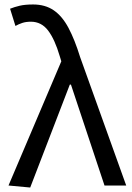

<svg xmlns="http://www.w3.org/2000/svg" viewBox="-20 -829 592 858"><path d="M115 9 18 0 254 -555 247 -578Q225 -653 195 -692.5Q165 -732 118 -732Q96 -732 79.5 -726.5Q63 -721 49 -713L25 -790Q45 -798 68.5 -803.5Q92 -809 128 -809Q182 -809 220 -783Q258 -757 286 -704.5Q314 -652 338 -574L544 0H447L297 -451H292Z"/></svg>

Font: Noto Sans TC
Style: Regular
Weight: 400
Designer: Ryoko NISHIZUKA  (kana, bopomofo & ideographs); Paul D. Hunt (Latin, Greek & Cyrillic); Sandoll Communications , Soo-you
Foundry: Adobe
Version: Version 2.004-H2;hotconv 1.0.118;makeotfexe 2.5.65603